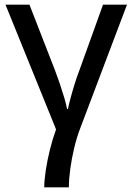

<svg xmlns="http://www.w3.org/2000/svg" viewBox="-20 -558 565 818"><path d="M521 -538.1 322.8 -14.2Q307.1 26.4 296.1 72.5Q285.2 118.7 279.3 162.1Q273.4 205.6 273.4 240.2H168.5Q168.5 211.4 174.8 168.7Q181.2 126 192.6 79.8Q204.1 33.7 218.8 -6.8L3.4 -538.1H105.5L214.4 -258.3Q224.1 -232.9 234.9 -201.2Q245.6 -169.4 254.2 -140.4Q262.7 -111.3 265.6 -93.8H269.5Q272.5 -109.4 280 -137.9Q287.6 -166.5 297.4 -198Q307.1 -229.5 316.4 -253.4L418.9 -538.1Z"/></svg>

Font: Open Sans Medium
Style: Regular
Weight: 500
Designer: Monotype Design Team
Foundry: Monotype Imaging Inc.
Version: Version 3.000